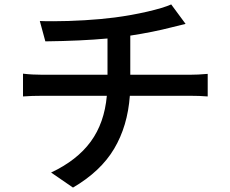

<svg xmlns="http://www.w3.org/2000/svg" viewBox="-20 -800 1040 868"><path d="M174 -462H466V-626Q347 -615 185 -613L160 -705Q177 -704 221 -704Q287 -704 362.5 -708.5Q438 -713 499 -721Q575 -731 646.5 -747.5Q718 -764 754 -780L819 -692L754 -676Q673 -655 569 -639V-462H835Q875 -462 919 -466V-364Q883 -367 837 -367H567Q557 -230 496 -127.5Q435 -25 310 48L211 -20Q328 -75 390 -159.5Q452 -244 463 -367H175Q122 -367 84 -364V-467Q124 -462 174 -462Z"/></svg>

Font: Sinter Medium
Style: Regular
Weight: 500
Foundry: Adobe & rsms
Version: Version 1.000